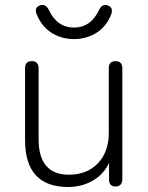

<svg xmlns="http://www.w3.org/2000/svg" viewBox="-20 -739 590 766"><path d="M252 7Q80 7 80 -180V-467Q80 -495 107 -495Q134 -495 134 -467V-184Q134 -42 255 -42Q327 -42 370.5 -87.5Q414 -133 414 -209V-467Q414 -495 441 -495Q468 -495 468 -467V-23Q468 -10 461 -2.5Q454 5 441 5Q415 5 415 -23V-108L426 -117Q407 -56 360 -24.5Q313 7 252 7ZM275 -583Q227 -583 187.5 -607Q148 -631 127 -680Q115 -708 138.5 -717Q162 -726 175 -699Q208 -629 275 -629Q342 -629 375 -699Q388 -726 411 -717Q434 -708 423 -680Q403 -631 363 -607Q323 -583 275 -583Z"/></svg>

Font: Nunito VF Beta Light
Style: Regular
Weight: 300
Designer: Vernon Adams
Foundry: newtypography
Version: Version 3.001